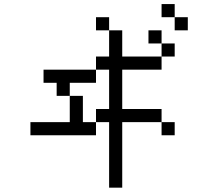

<svg xmlns="http://www.w3.org/2000/svg" viewBox="-20 -832 1040 915"><path d="M812.5 -187.5V-250H750V-187.5ZM812.5 -562.5V-625H750V-562.5H562.5Q562.5 -562.5 562.5 -687.5H500Q500 -687.5 500 -562.5H437.5V-500H187.5V-437.5H250V-375H312.5Q312.5 -375 312.5 -250H125V-187.5H437.5V-250H375Q375 -250 375 -375H312.5V-437.5H437.5V-500H500V-312.5H437.5V-250H500V62.5H562.5V-250H750V-312.5H562.5V-500H750V-562.5ZM875 -687.5V-750H812.5V-687.5ZM750 -625V-687.5H687.5V-625ZM500 -687.5V-750H437.5V-687.5ZM812.5 -750V-812.5H750V-750Z"/></svg>

Font: Unifont
Style: Regular
Weight: 500
Version: Version 13.0.05